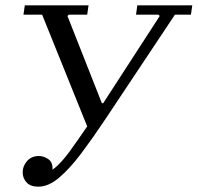

<svg xmlns="http://www.w3.org/2000/svg" viewBox="-20 -690 741 720"><path d="M124 10Q94 10 79.5 -6Q65 -22 65 -44Q65 -67 81.5 -86Q98 -105 126 -105Q143 -105 160 -94Q177 -83 177 -59Q177 -47 170 -36Q163 -25 153 -18.5Q143 -12 132 -12L136 -32Q166 -43 190 -64Q214 -85 241 -122Q268 -159 307 -216L138 -635H68L73 -670H312L307 -635H238L233 -630L362 -303H367L579 -630L574 -635H490L495 -670H701L696 -635H636L373 -240Q327 -171 284.5 -114.5Q242 -58 202 -24Q162 10 124 10Z"/></svg>

Font: Brygada 1918
Style: Italic
Weight: 400
Italic angle: -8°
Designer: Mateusz Machalski | Borys Kosmynka | Przemek Hoffer
Foundry: NIEPODLEGLA 2018
Version: Version 3.006